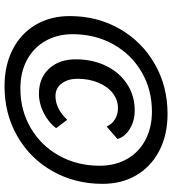

<svg xmlns="http://www.w3.org/2000/svg" viewBox="24 -774 760 848"><g transform="rotate(90 404.0 -350.0)"><path d="M51 -278Q51 -400 107.5 -498.5Q164 -597 262.5 -653.5Q361 -710 483 -710Q575 -710 645 -674Q715 -638 753.5 -573Q792 -508 792 -423Q792 -301 736 -202Q680 -103 581.5 -46.5Q483 10 361 10Q269 10 198.5 -26Q128 -62 89.5 -127.5Q51 -193 51 -278ZM712 -410Q712 -478 682.5 -530.5Q653 -583 598.5 -612Q544 -641 473 -641Q376 -641 298 -595.5Q220 -550 175.5 -470Q131 -390 131 -291Q131 -223 161 -170.5Q191 -118 245 -89Q299 -60 371 -60Q467 -60 545 -105.5Q623 -151 667.5 -231Q712 -311 712 -410ZM242 -304Q242 -379 271 -438.5Q300 -498 351.5 -531.5Q403 -565 467 -565Q514 -565 549 -543.5Q584 -522 594 -489L539 -441Q528 -465 506.5 -478Q485 -491 457 -491Q421 -491 391.5 -468Q362 -445 345 -404Q328 -363 328 -313Q328 -269 349 -242Q370 -215 404 -215Q460 -215 509 -267L546 -218Q523 -186 480.5 -164Q438 -142 394 -142Q325 -142 283.5 -186.5Q242 -231 242 -304Z"/></g></svg>

Font: Sarabun SemiBold
Style: Italic
Weight: 600
Italic angle: -10°
Designer: Suppakit Chalermlarp | Katatrad Co.,Ltd.
Foundry: Cadson Demak Co.,Ltd.
Version: Version 1.000; ttfautohint (v1.6)